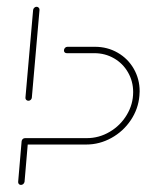

<svg xmlns="http://www.w3.org/2000/svg" viewBox="-20 -537 426 556"><path d="M40.7 -1.5Q36.7 -1.5 34.4 -4.3Q32.2 -7 32.6 -10.7L42.6 -127.8Q43 -131.5 45.7 -134.3Q48.5 -137 52.6 -137Q56.3 -137 58.9 -134.4Q61.5 -131.9 61.1 -127.8L51.1 -10.7Q50.4 -6.7 47.4 -4.1Q44.4 -1.5 40.7 -1.5ZM85.9 -517.4Q89.6 -517.4 92.2 -514.6Q94.8 -511.9 94.4 -508.1L72.2 -254.4Q71.9 -250.7 69.1 -248Q66.3 -245.2 62.2 -245.2Q58.5 -245.2 55.9 -247.8Q53.3 -250.4 53.7 -254.4L75.9 -508.1Q76.3 -511.9 79.3 -514.6Q82.2 -517.4 85.9 -517.4ZM42.6 -127Q42.6 -131.1 45.6 -134.1Q48.5 -137 52.6 -137H231.5Q266.7 -137 297.6 -155.2Q328.5 -173.3 347 -204.1Q365.6 -234.8 365.6 -270.4Q365.6 -301.5 350.7 -327.4Q335.9 -353.3 310.2 -368.1Q284.4 -383 253 -383H173.3Q169.6 -383 167.4 -385.2Q165.2 -387.4 165.2 -390.7Q165.2 -395.2 168.1 -398.3Q171.1 -401.5 175.2 -401.5H254.8Q291.1 -401.5 320.7 -384.4Q350.4 -367.4 367.4 -337.8Q384.4 -308.1 384.4 -272.6Q384.4 -268.5 383.7 -259.6Q380.4 -221.1 358.5 -188.7Q336.7 -156.3 302.4 -137.4Q268.1 -118.5 230 -118.5H51.1Q47.4 -118.5 45 -120.9Q42.6 -123.3 42.6 -127Z"/></svg>

Font: 26F Galaxy Sans Hairline
Style: Italic
Weight: 50
Italic angle: -5°
Designer: C₂₉H₂₅N₃O₅
Version: Version 1.200